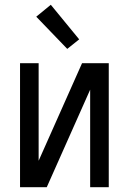

<svg xmlns="http://www.w3.org/2000/svg" viewBox="-20 -785 540 805"><path d="M64 0V-520H142V-111L324 -520H436V0H358V-409L176 0ZM262 -580 132 -715 193 -765 312 -620Z"/></svg>

Font: Iosevka NFM
Style: Regular
Weight: 400
Monospace: yes
Designer: Belleve Invis
Foundry: Belleve Invis
Version: Version 29.0.4; ttfautohint (v1.8.4);Nerd Fonts 3.3.0